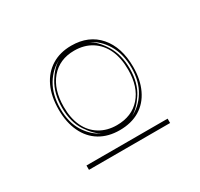

<svg xmlns="http://www.w3.org/2000/svg" viewBox="-79 -821 520 498"><g transform="rotate(-30 181.5 -572.0)"><path d="M181 -470Q147 -470 122 -485Q97 -500 83.5 -528.5Q70 -557 70 -595Q70 -635 83.5 -663.5Q97 -692 122 -707.5Q147 -723 181 -723Q233 -723 263 -688.5Q293 -654 293 -595Q293 -557 279.5 -528.5Q266 -500 241 -485Q216 -470 181 -470ZM60 -421V-434H303V-421ZM181 -485Q226 -485 252 -514.5Q278 -544 278 -595Q278 -630 266.5 -655Q255 -680 233 -694Q211 -708 181 -708Q137 -708 111 -677.5Q85 -647 85 -595Q85 -561 96.5 -536.5Q108 -512 130 -498.5Q152 -485 181 -485ZM75 -595Q75 -554 92.5 -526Q110 -498 138 -485Q118 -495 99 -523.5Q80 -552 80 -595Q80 -638 98.5 -668Q117 -698 138 -708Q110 -695 92.5 -666Q75 -637 75 -595ZM225 -485Q253 -498 270.5 -526.5Q288 -555 288 -595Q288 -637 270.5 -666Q253 -695 225 -708Q246 -697 264.5 -667.5Q283 -638 283 -595Q283 -553 264.5 -524.5Q246 -496 225 -485Z"/></g></svg>

Font: Kalnia Glaze Thin
Style: Regular
Weight: 100
Version: Version 1.110